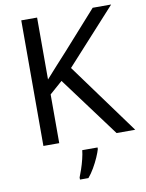

<svg xmlns="http://www.w3.org/2000/svg" viewBox="-100 -784 818 1075"><g transform="rotate(-10 309.5 -246.5)"><path d="M619 0H513L260 -341L187 -277V0H97V-714H187V-362Q217 -396 248 -430Q279 -464 310 -498L503 -714H608L325 -403ZM394 61V70Q389 88 377 115.5Q365 143 348.5 171.5Q332 200 314 221H266V209Q273 192 282 165.5Q291 139 298 110.5Q305 82 307 61Z"/></g></svg>

Font: Apis
Style: Regular
Weight: 400
Designer: Monotype Design Team
Foundry: Monotype Imaging Inc.
Version: Version 2.000; build 0001